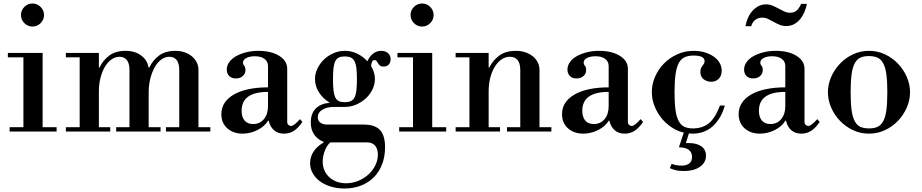

<svg xmlns="http://www.w3.org/2000/svg" viewBox="-20 -753 5275 1099"><path d="M25 -450H224V-25H304V0H35V-25H114V-425H25ZM100 -667Q100 -694 119.5 -713.5Q139 -733 166 -733Q193 -733 212.5 -713.5Q232 -694 232 -667Q232 -640 212.5 -620.5Q193 -601 166 -601Q139 -601 119.5 -620.5Q100 -640 100 -667Z M357 -450H546V-367H550Q570 -409 606 -435.5Q642 -462 699 -462Q753 -462 788.5 -435Q824 -408 830 -367H835Q855 -409 891 -435.5Q927 -462 984 -462Q1013 -462 1037 -453.5Q1061 -445 1078.5 -430.5Q1096 -416 1106 -396Q1116 -376 1116 -353V-25H1184V0H930V-25H1006V-353Q1006 -391 991 -409.5Q976 -428 949 -428Q925 -428 903.5 -412.5Q882 -397 866 -369Q850 -341 840.5 -303.5Q831 -266 831 -222V-25H899V0H645V-25H721V-353Q721 -391 706 -409.5Q691 -428 664 -428Q640 -428 618.5 -413Q597 -398 581 -371.5Q565 -345 555.5 -308.5Q546 -272 546 -230V-25H611V0H357V-25H436V-425H357Z M1369 12Q1315 12 1281 -18.5Q1247 -49 1247 -100Q1247 -136 1265.5 -164Q1284 -192 1318.5 -212Q1353 -232 1402.5 -242.5Q1452 -253 1514 -253V-375Q1514 -401 1494 -416Q1474 -431 1439 -431Q1409 -431 1390 -421Q1371 -411 1371 -395Q1371 -384 1378 -376.5Q1385 -369 1385 -352Q1385 -331 1369.5 -317.5Q1354 -304 1330 -304Q1306 -304 1292 -318Q1278 -332 1278 -355Q1278 -377 1292 -397Q1306 -417 1330.5 -431Q1355 -445 1388 -453.5Q1421 -462 1459 -462Q1532 -462 1578 -433.5Q1624 -405 1624 -359V-55Q1624 -45 1630.5 -38.5Q1637 -32 1646 -32Q1662 -32 1697 -71L1711 -55Q1687 -20 1662 -4Q1637 12 1606 12Q1571 12 1548.5 -7.5Q1526 -27 1518 -62H1514Q1505 -46 1489.5 -32.5Q1474 -19 1454.5 -9Q1435 1 1413 6.5Q1391 12 1369 12ZM1429 -43Q1467 -43 1490.5 -71Q1514 -99 1514 -146V-227Q1363 -227 1363 -119Q1363 -83 1380 -63Q1397 -43 1429 -43Z M1952 326Q1910 326 1873.5 315Q1837 304 1811 284.5Q1785 265 1770 238.5Q1755 212 1755 181Q1755 144 1775.5 113.5Q1796 83 1832 63V59Q1759 28 1759 -52Q1759 -103 1787 -131.5Q1815 -160 1868 -165Q1830 -187 1806.5 -223Q1783 -259 1783 -301Q1783 -332 1797 -361Q1811 -390 1834.5 -412.5Q1858 -435 1889 -448.5Q1920 -462 1954 -462Q1992 -462 2025.5 -445.5Q2059 -429 2083 -402Q2094 -429 2115 -445.5Q2136 -462 2162 -462Q2186 -462 2201 -448.5Q2216 -435 2216 -414Q2216 -395 2205 -383.5Q2194 -372 2175 -372Q2161 -372 2154.5 -378Q2148 -384 2144 -390.5Q2140 -397 2136 -403Q2132 -409 2123 -409Q2115 -409 2110.5 -401.5Q2106 -394 2104 -375Q2126 -339 2126 -301Q2126 -270 2112 -241Q2098 -212 2074 -190Q2050 -168 2019 -154.5Q1988 -141 1954 -141H1891Q1851 -141 1825 -125Q1799 -109 1799 -82Q1799 -62 1813.5 -51Q1828 -40 1854 -40H2061Q2126 -40 2155 -9Q2184 22 2184 90Q2184 143 2167.5 186.5Q2151 230 2120.5 261Q2090 292 2047 309Q2004 326 1952 326ZM1961 296Q1997 296 2030 282.5Q2063 269 2088 246.5Q2113 224 2128 194Q2143 164 2143 132Q2143 99 2127 80.5Q2111 62 2082 62H1871Q1862 69 1854 81Q1846 93 1840 108Q1834 123 1830.5 139.5Q1827 156 1827 172Q1827 199 1837 222Q1847 245 1865 261.5Q1883 278 1907.5 287Q1932 296 1961 296ZM1953 -168Q1974 -168 1987.5 -174Q2001 -180 2009 -195Q2017 -210 2020 -235.5Q2023 -261 2023 -300Q2023 -338 2020 -363Q2017 -388 2009 -403Q2001 -418 1987.5 -424Q1974 -430 1953 -430Q1933 -430 1920 -424Q1907 -418 1899.5 -403.5Q1892 -389 1889 -364Q1886 -339 1886 -300Q1886 -261 1889 -235.5Q1892 -210 1899.5 -195Q1907 -180 1920 -174Q1933 -168 1953 -168Z M2255 -450H2454V-25H2534V0H2265V-25H2344V-425H2255ZM2330 -667Q2330 -694 2349.5 -713.5Q2369 -733 2396 -733Q2423 -733 2442.5 -713.5Q2462 -694 2462 -667Q2462 -640 2442.5 -620.5Q2423 -601 2396 -601Q2369 -601 2349.5 -620.5Q2330 -640 2330 -667Z M2588 -450H2777V-367H2781Q2802 -409 2838.5 -435.5Q2875 -462 2933 -462Q2963 -462 2987.5 -453.5Q3012 -445 3030 -430.5Q3048 -416 3058 -396Q3068 -376 3068 -353V-25H3136V0H2882V-25H2958V-353Q2958 -391 2942.5 -409.5Q2927 -428 2898 -428Q2873 -428 2851 -413Q2829 -398 2812.5 -371.5Q2796 -345 2786.5 -308.5Q2777 -272 2777 -230V-25H2842V0H2588V-25H2667V-425H2588Z M3319 12Q3265 12 3231 -18.5Q3197 -49 3197 -100Q3197 -136 3215.5 -164Q3234 -192 3268.5 -212Q3303 -232 3352.5 -242.5Q3402 -253 3464 -253V-375Q3464 -401 3444 -416Q3424 -431 3389 -431Q3359 -431 3340 -421Q3321 -411 3321 -395Q3321 -384 3328 -376.5Q3335 -369 3335 -352Q3335 -331 3319.5 -317.5Q3304 -304 3280 -304Q3256 -304 3242 -318Q3228 -332 3228 -355Q3228 -377 3242 -397Q3256 -417 3280.5 -431Q3305 -445 3338 -453.5Q3371 -462 3409 -462Q3482 -462 3528 -433.5Q3574 -405 3574 -359V-55Q3574 -45 3580.5 -38.5Q3587 -32 3596 -32Q3612 -32 3647 -71L3661 -55Q3637 -20 3612 -4Q3587 12 3556 12Q3521 12 3498.5 -7.5Q3476 -27 3468 -62H3464Q3455 -46 3439.5 -32.5Q3424 -19 3404.5 -9Q3385 1 3363 6.5Q3341 12 3319 12ZM3379 -43Q3417 -43 3440.5 -71Q3464 -99 3464 -146V-227Q3313 -227 3313 -119Q3313 -83 3330 -63Q3347 -43 3379 -43Z M3950 -435Q3921 -435 3900 -426Q3879 -417 3866 -393.5Q3853 -370 3847 -329Q3841 -288 3841 -224Q3841 -163 3846.5 -123.5Q3852 -84 3864.5 -60.5Q3877 -37 3897 -27.5Q3917 -18 3946 -18Q4001 -18 4037.5 -47.5Q4074 -77 4101 -149H4129Q4109 -77 4062 -32.5Q4015 12 3943 12Q3938 12 3933 11.5Q3928 11 3923 11L3906 66H3925Q3968 66 3994.5 84.5Q4021 103 4021 138Q4021 178 3986 202Q3951 226 3894 226Q3864 226 3843 220Q3822 214 3814 209L3825 184Q3833 189 3849.5 192Q3866 195 3881 195Q3909 195 3925 183Q3941 171 3941 145Q3941 119 3923 105Q3905 91 3866 90L3894 6Q3855 -3 3821.5 -26Q3788 -49 3763.5 -80.5Q3739 -112 3725 -149.5Q3711 -187 3711 -226Q3711 -270 3729 -312.5Q3747 -355 3779 -388Q3811 -421 3855 -441.5Q3899 -462 3951 -462Q3984 -462 4013 -453.5Q4042 -445 4064 -430Q4086 -415 4098.5 -394Q4111 -373 4111 -348Q4111 -319 4094 -302Q4077 -285 4051 -285Q4027 -285 4008 -299Q3989 -313 3989 -341Q3989 -354 3992.5 -362Q3996 -370 4000.5 -376Q4005 -382 4009 -388Q4013 -394 4013 -403Q4013 -435 3950 -435Z M4330 12Q4276 12 4242 -18.5Q4208 -49 4208 -100Q4208 -136 4226.5 -164Q4245 -192 4279.5 -212Q4314 -232 4363.5 -242.5Q4413 -253 4475 -253V-375Q4475 -401 4455 -416Q4435 -431 4400 -431Q4370 -431 4351 -421Q4332 -411 4332 -395Q4332 -384 4339 -376.5Q4346 -369 4346 -352Q4346 -331 4330.5 -317.5Q4315 -304 4291 -304Q4267 -304 4253 -318Q4239 -332 4239 -355Q4239 -377 4253 -397Q4267 -417 4291.5 -431Q4316 -445 4349 -453.5Q4382 -462 4420 -462Q4493 -462 4539 -433.5Q4585 -405 4585 -359V-55Q4585 -45 4591.5 -38.5Q4598 -32 4607 -32Q4623 -32 4658 -71L4672 -55Q4648 -20 4623 -4Q4598 12 4567 12Q4532 12 4509.5 -7.5Q4487 -27 4479 -62H4475Q4466 -46 4450.5 -32.5Q4435 -19 4415.5 -9Q4396 1 4374 6.5Q4352 12 4330 12ZM4390 -43Q4428 -43 4451.5 -71Q4475 -99 4475 -146V-227Q4324 -227 4324 -119Q4324 -83 4341 -63Q4358 -43 4390 -43ZM4599 -731Q4594 -707 4584.5 -684.5Q4575 -662 4560.5 -644Q4546 -626 4526 -615Q4506 -604 4480 -604Q4459 -604 4441.5 -611.5Q4424 -619 4408 -628Q4392 -637 4376.5 -644.5Q4361 -652 4343 -652Q4318 -652 4301.5 -638Q4285 -624 4280 -603H4247Q4251 -626 4260.5 -648.5Q4270 -671 4285 -688.5Q4300 -706 4320 -717Q4340 -728 4365 -728Q4385 -728 4402.5 -720.5Q4420 -713 4436.5 -704Q4453 -695 4469 -687.5Q4485 -680 4502 -680Q4530 -680 4545 -697.5Q4560 -715 4565 -731Z M4719 -225Q4719 -270 4737.5 -312.5Q4756 -355 4788 -388.5Q4820 -422 4862.5 -442Q4905 -462 4954 -462Q5003 -462 5045.5 -442Q5088 -422 5120 -388.5Q5152 -355 5170.5 -312.5Q5189 -270 5189 -225Q5189 -180 5170.5 -137.5Q5152 -95 5120 -61.5Q5088 -28 5045.5 -8Q5003 12 4954 12Q4905 12 4862.5 -8Q4820 -28 4788 -61.5Q4756 -95 4737.5 -137.5Q4719 -180 4719 -225ZM4849 -225Q4849 -162 4854.5 -122Q4860 -82 4873 -58.5Q4886 -35 4905.5 -26.5Q4925 -18 4954 -18Q4982 -18 5002 -26.5Q5022 -35 5035 -58.5Q5048 -82 5053.5 -122Q5059 -162 5059 -225Q5059 -288 5053.5 -328Q5048 -368 5035 -391.5Q5022 -415 5002 -423.5Q4982 -432 4954 -432Q4925 -432 4905.5 -423.5Q4886 -415 4873 -391.5Q4860 -368 4854.5 -328Q4849 -288 4849 -225Z"/></svg>

Font: Libre Bodoni
Style: Regular
Weight: 400
Designer: Pablo Impallari, Rodrigo Fuenzalida
Foundry: Pablo Impallari, Rodrigo Fuenzalida
Version: Version 1.001; ttfautohint (v1.5.65-e2d9)